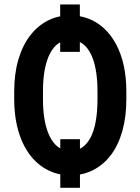

<svg xmlns="http://www.w3.org/2000/svg" viewBox="-20 -791 640 877"><path d="M344.7 -770.5V-554.2H254.9V-770.5ZM345.2 -155.3V66.9H255.4V-155.3ZM557.1 -373V-337.9Q557.1 -256.8 538.8 -192.4Q520.5 -127.9 486.6 -83Q452.6 -38.1 405.5 -14.2Q358.4 9.8 301.3 9.8Q256.3 9.8 217.3 -5.6Q178.2 -21 146.5 -50.3Q114.7 -79.6 92 -122.1Q69.3 -164.6 57.1 -218.8Q44.9 -272.9 44.9 -337.9V-373Q44.9 -454.1 63.7 -518.3Q82.5 -582.5 116.9 -627.7Q151.4 -672.9 198 -696.8Q244.6 -720.7 300.8 -720.7Q346.2 -720.7 385.5 -705.3Q424.8 -689.9 456.3 -660.4Q487.8 -630.9 510.5 -588.4Q533.2 -545.9 545.2 -491.7Q557.1 -437.5 557.1 -373ZM425.3 -337.9V-374Q425.3 -419.4 419.9 -456.8Q414.6 -494.1 404.3 -522.5Q394 -550.8 378.9 -570.1Q363.8 -589.4 344.2 -599.1Q324.7 -608.9 300.8 -608.9Q271.5 -608.9 248.5 -593.8Q225.6 -578.6 209.5 -548.8Q193.4 -519 184.8 -475.1Q176.3 -431.2 176.3 -374V-337.9Q176.3 -292 181.9 -254.6Q187.5 -217.3 198.2 -188.7Q209 -160.2 224.1 -140.6Q239.3 -121.1 258.8 -111.3Q278.3 -101.6 301.3 -101.6Q331.5 -101.6 354.5 -116.9Q377.4 -132.3 393.3 -162.1Q409.2 -191.9 417.2 -236.1Q425.3 -280.3 425.3 -337.9Z"/></svg>

Font: Roboto Condensed SemiBold
Style: Regular
Weight: 600
Designer: Christian Robertson
Foundry: Google
Version: Version 3.008; 2023